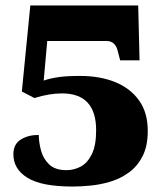

<svg xmlns="http://www.w3.org/2000/svg" viewBox="-20 -671 599 703"><path d="M246 12Q132 12 80.5 -20Q29 -52 29 -106Q29 -143 56 -160Q83 -177 122 -177Q122 -151 130 -120.5Q138 -90 160 -69Q182 -48 223 -48Q251 -48 275.5 -61Q300 -74 316 -106Q332 -138 332 -194Q332 -329 207 -329Q160 -329 106 -312L60 -336L91 -651H486L491 -450H420L410 -488Q401 -521 369 -521H153L140 -376Q163 -384 193.5 -388.5Q224 -393 273 -393Q346 -393 401.5 -370.5Q457 -348 489 -303.5Q521 -259 521 -192Q521 -136 502 -99Q483 -62 452 -39.5Q421 -17 384.5 -6Q348 5 311.5 8.5Q275 12 246 12Z"/></svg>

Font: Noto Serif Telugu Black
Style: Regular
Weight: 900
Designer: Jelle Bosma - Monotype Design Team
Foundry: Monotype Imaging Inc.
Version: Version 2.005; ttfautohint (v1.8.4.7-5d5b)